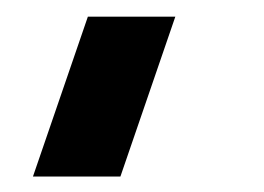

<svg xmlns="http://www.w3.org/2000/svg" viewBox="-20 -152 324 236"><path d="M20.5 65 88 -131.5H195.5L128 65Z"/></svg>

Font: Mohave Light SemiBold
Style: Italic
Weight: 600
Italic angle: -8°
Version: Version 2.003